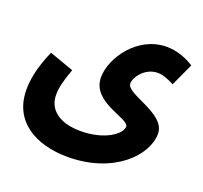

<svg xmlns="http://www.w3.org/2000/svg" viewBox="-124 -630 1059 1003"><g transform="rotate(20 405.5 -128.0)"><path d="M26 -26C26 149 169 231 348 231C603 231 751 77 751 -44C751 -158 525 -182 525 -242C525 -278 572 -343 642 -343C671 -343 708 -328 734 -313L792 -439C753 -465 697 -487 640 -487C478 -487 370 -328 370 -220C370 -80 582 -68 582 -22C582 18 500 81 365 81C247 81 181 28 181 -53C181 -93 190 -131 216 -203L81 -251C34 -143 26 -75 26 -26Z"/></g></svg>

Font: Noto Sans Arabic UI SemiCondensed Extra
Style: Regular
Weight: 800
Width: 4
Designer: Nadine Chahine - Monotype Design Team
Foundry: Monotype Imaging Inc.
Version: Version 1.900